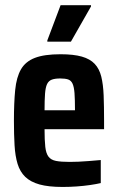

<svg xmlns="http://www.w3.org/2000/svg" viewBox="-20 -733 469 761"><path d="M228.2 8Q172.3 8 136.6 -1.9Q100.9 -11.9 80.1 -32Q59.2 -52.2 49.7 -83.4Q40.2 -114.6 37.7 -157.2Q35.2 -199.7 35.2 -254Q35.2 -325.8 40.2 -376.4Q45.2 -427 63.1 -458.1Q81.1 -489.3 118.3 -503.6Q155.5 -518 220 -518Q271.6 -518 304.3 -508.7Q336.9 -499.4 355.3 -479.9Q373.7 -460.4 381.4 -429.4Q389.1 -398.4 390.8 -354.9Q392.5 -311.4 392.5 -254.6V-220.9H156.6Q156.6 -176.9 159.5 -151Q162.4 -125.1 172.2 -112.1Q182 -99.1 201.9 -95.2Q221.8 -91.3 255.7 -91.3Q272.5 -91.3 291.2 -92.1Q309.8 -92.9 332.2 -94.7Q354.7 -96.6 379.4 -98.7V-7.4Q362.5 -3.4 337.5 0.3Q312.4 4 284.1 6Q255.9 8 228.2 8ZM277.2 -279.6V-295.9Q277.2 -339 275.3 -364.1Q273.3 -389.2 267.4 -401.7Q261.5 -414.2 250 -418.1Q238.4 -422 218.9 -422Q198.2 -422 185.5 -417.4Q172.8 -412.7 166.6 -399.8Q160.4 -386.8 158.5 -361.7Q156.6 -336.5 156.6 -295.9H292.1ZM167.6 -567.9V-572.9L220.2 -712.5H340.7V-707.5L261.1 -567.9Z"/></svg>

Font: Saira Thin Condensed
Style: Regular
Weight: 100
Width: 3
Version: Version 1.101